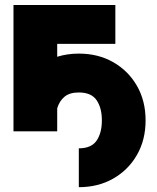

<svg xmlns="http://www.w3.org/2000/svg" viewBox="-20 -528 630 772"><path d="M34.2 0V-507.8H443.8V-351.6H210V-299.8Q251 -312.5 296.9 -312.5Q375 -312.5 435.5 -277.8Q496.1 -243.2 530.8 -182.6Q565.4 -122.1 565.4 -43.9Q565.4 34.2 530.8 94.7Q496.1 155.3 435.5 189.9Q375 224.6 296.9 224.6V68.4Q347.2 68.4 368.4 37.4Q389.6 6.3 389.6 -43.9Q389.6 -94.2 368.4 -125.2Q347.2 -156.2 296.9 -156.2Q259.8 -156.2 239 -138.7Q218.3 -121.1 210 -92.3V0Z"/></svg>

Font: Giphurs Black
Style: Regular
Weight: 900
Version: Version 0.920; ttfautohint (v1.8.4.7-5d5b)